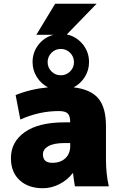

<svg xmlns="http://www.w3.org/2000/svg" viewBox="-20 -990 651 1020"><path d="M323 -340H353Q353 -374 340 -387Q327 -400 293 -400Q188 -400 88 -355L63 -485Q142 -517 235 -526Q198 -545 175.5 -581Q153 -617 153 -660Q153 -712 184 -752Q215 -792 264 -805H173L273 -970H493L335 -807Q386 -796 419.5 -755Q453 -714 453 -660Q453 -617 430.5 -581Q408 -545 371 -526Q463 -515 503 -466.5Q543 -418 543 -320V-140Q543 -68 558 0H378Q372 -34 368 -70H366Q339 -34 296 -12Q253 10 208 10Q131 10 84.5 -32.5Q38 -75 38 -150Q38 -236 111.5 -288Q185 -340 323 -340ZM352.5 -610.5Q373 -631 373 -660Q373 -689 352.5 -709.5Q332 -730 303 -730Q274 -730 253.5 -709.5Q233 -689 233 -660Q233 -631 253.5 -610.5Q274 -590 303 -590Q332 -590 352.5 -610.5ZM208 -170Q208 -125 258 -125Q301 -125 327 -149Q353 -173 353 -215V-230H323Q266 -230 237 -213.5Q208 -197 208 -170Z"/></svg>

Font: Mplus 1p Black
Style: Regular
Weight: 900
Version: Version 1.061